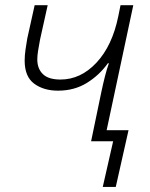

<svg xmlns="http://www.w3.org/2000/svg" viewBox="-20 -551 585 749"><path d="M380.9 178.2 421.4 0H335.4L375.5 -192.9Q381.8 -223.1 389.4 -252.9Q397 -282.7 404.8 -304.2H400.9Q367.7 -257.8 318.8 -227.5Q270 -197.3 206.1 -197.3Q150.4 -197.3 113.3 -224.6Q76.2 -252 76.2 -314.5Q76.2 -334.5 79.6 -358.4Q83 -382.3 86.4 -400.9L115.2 -530.8H166L136.2 -396.5Q131.3 -371.1 128.4 -352.1Q125.5 -333 125.5 -319.3Q125.5 -283.2 147.2 -262Q168.9 -240.7 215.8 -240.7Q294.9 -240.7 356.4 -306.6Q418 -372.6 441.4 -487.3L450.2 -530.8H500L396 -43H481.4L431.6 178.2Z"/></svg>

Font: Open Sans Light
Style: Italic
Weight: 300
Italic angle: -12°
Designer: Monotype Design Team
Foundry: Monotype Imaging Inc.
Version: Version 3.003; ttfautohint (v1.8.4)